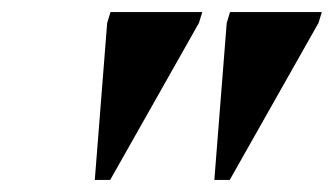

<svg xmlns="http://www.w3.org/2000/svg" viewBox="-20 -725 553 318"><path d="M137 -427 157.5 -687 163 -705H315L309.5 -687L162.5 -427ZM335 -427 355.5 -687 361 -705H513L507.5 -687L360.5 -427Z"/></svg>

Font: Newsreader 60pt
Style: Bold Italic
Weight: 700
Italic angle: -17°
Designer: Hugues Gentile
Foundry: Production Type
Version: Version 1.003